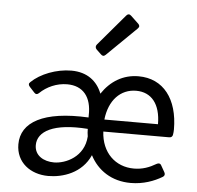

<svg xmlns="http://www.w3.org/2000/svg" viewBox="-53 -805 892 871"><g transform="rotate(5 392.5 -370.0)"><path d="M544.9 -711.9 509.8 -745.1C502 -752.9 494.1 -752 487.3 -744.1L366.2 -601.6C360.4 -594.7 360.4 -585.9 367.2 -579.1L388.7 -558.6C395.5 -551.8 402.3 -550.8 410.2 -558.6L544.9 -690.4C552.7 -698.2 551.8 -705.1 544.9 -711.9ZM748 -248C748 -386.7 680.7 -474.6 567.4 -474.6C497.1 -474.6 440.4 -439.5 401.4 -380.9C379.9 -436.5 334 -473.6 261.7 -473.6C193.4 -473.6 121.1 -445.3 80.1 -405.3C72.3 -398.4 73.2 -391.6 80.1 -383.8L102.5 -359.4C109.4 -351.6 117.2 -352.5 124 -359.4C155.3 -389.6 200.2 -410.2 248 -410.2C320.3 -410.2 360.4 -362.3 357.4 -277.3V-268.6C151.4 -279.3 50.8 -220.7 50.8 -120.1C50.8 -37.1 117.2 11.7 198.2 11.7C264.6 11.7 350.6 -15.6 387.7 -99.6C421.9 -33.2 486.3 10.7 573.2 10.7C630.9 10.7 679.7 -7.8 715.8 -29.3C724.6 -34.2 726.6 -42 721.7 -50.8L705.1 -80.1C700.2 -89.8 692.4 -90.8 683.6 -85.9C652.3 -67.4 621.1 -55.7 582 -55.7C498 -55.7 434.6 -115.2 429.7 -210.9H729.5C739.3 -210.9 745.1 -215.8 746.1 -225.6C747.1 -232.4 748 -239.3 748 -248ZM429.7 -265.6C439.5 -354.5 491.2 -408.2 562.5 -408.2C631.8 -408.2 673.8 -357.4 673.8 -265.6ZM218.8 -51.8C171.9 -51.8 129.9 -75.2 129.9 -123C129.9 -185.5 201.2 -228.5 358.4 -216.8C358.4 -205.1 359.4 -194.3 361.3 -182.6C355.5 -88.9 271.5 -51.8 218.8 -51.8Z"/></g></svg>

Font: Ed Sans Neue
Style: Regular
Weight: 400
Designer: Stephen Hutchings
Version: Version 1.004;PS 001.004;hotconv 1.0.88;makeotf.lib2.5.64775